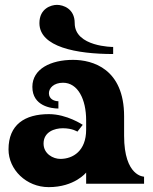

<svg xmlns="http://www.w3.org/2000/svg" viewBox="-20 -755 627 789"><path d="M287 -660C287 -562 445 -562 445 -562V-533C294 -533 142 -562 142 -660C142 -720 190 -735 214 -735C239 -735 287 -720 287 -660ZM490 -197V-277C490 -472 361 -509 280 -509C189 -509 113 -472 113 -398C113 -319 191 -309 220 -309V-339C204 -339 181 -347 181 -372C181 -393 201 -415 239 -415C300 -415 334 -347 334 -261V-222C334 -135 280 -102 228 -102C198 -102 159 -123 159 -165C159 -213 204 -228 238 -228C278 -228 298 -214 298 -214L320 -242C320 -242 255 -286 181 -286C82 -286 15 -243 15 -141C15 -58 88 14 180 14C287 14 334 -46 334 -46V0H572V-29C572 -29 490 -29 490 -197Z"/></svg>

Font: Ouroboros
Style: Regular
Weight: 400
Designer: Ariel Martín Pérez
Foundry: Velvetyne Type Foundry
Version: Version 2.001;hotconv 1.0.109;makeotfexe 2.5.65596